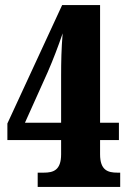

<svg xmlns="http://www.w3.org/2000/svg" viewBox="-20 -734 506 754"><path d="M128 0H452V-56H441C404 -56 373 -65 373 -128V-184H447V-252H373V-714H224L9 -249V-184H220V-128C220 -65 189 -56 152 -56H128ZM78 -252 167 -450C188 -498 209 -553 226 -603C221 -541 220 -493 220 -435V-252Z"/></svg>

Font: Noto Serif Georgian ExtraCondensed Black
Style: Regular
Weight: 900
Width: 2
Designer: Monotype Design Team, Akaki Razmadze
Foundry: Google LLC
Version: Version 2.003